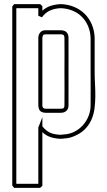

<svg xmlns="http://www.w3.org/2000/svg" viewBox="-20 -659 515 925"><path d="M436 -314Q436 -285.2 437.7 -254.4Q439.5 -223.6 439.2 -193.6Q439 -163.6 435.1 -134.8Q431.2 -106 419.9 -81.1Q408.7 -56.2 388.2 -35.6Q367.7 -15.1 335 -2Q319.8 4.4 304.7 6.6Q289.6 8.8 273.4 9.8Q245.6 8.8 223.9 1.7Q202.1 -5.4 184.1 -22.5V236.3Q181.6 238.8 179 241.2Q176.3 243.7 173.3 246.1H47.9Q45.4 243.2 43.5 240.2Q41.5 237.3 39.1 234.9V-627.9Q41.5 -630.4 43.5 -633.3Q45.4 -636.2 47.9 -639.2H173.3Q176.3 -636.7 179 -634.3Q181.6 -631.8 184.1 -629.4V-607.4Q203.1 -624.5 225.8 -631.3Q248.5 -638.2 273.4 -639.2Q308.6 -637.7 337.6 -625.5Q366.7 -613.3 388.2 -592Q409.7 -570.8 422.1 -541.7Q434.6 -512.7 436 -477.5ZM416.5 -476.1Q415.5 -506.8 404.5 -532.7Q393.6 -558.6 375 -577.4Q356.4 -596.2 330.6 -607.2Q304.7 -618.2 273.4 -619.6Q245.1 -618.7 222.2 -608.9Q199.2 -599.1 182.1 -575.7L164.6 -583V-619.6H58.6V226.6H164.6V-45.9H165Q169.9 -58.1 174.6 -70.1Q179.2 -82 184.1 -94.7V-50.3Q194.8 -36.6 208.3 -27.1Q221.7 -17.6 239.3 -13.7Q244.6 -12.7 250.5 -11.7Q256.3 -10.7 261.7 -10.3Q263.2 -9.8 265.1 -9.8Q267.1 -9.8 269 -9.8H273.4Q288.1 -10.7 301.5 -12.7Q314.9 -14.6 328.6 -20Q348.6 -28.3 365 -42Q381.3 -55.7 392.8 -73.2Q404.3 -90.8 410.4 -111.1Q416.5 -131.3 416.5 -152.8Q417 -193.8 416.7 -234.1Q416.5 -274.4 416.5 -315.4ZM164.6 -479Q166 -494.1 174.6 -503.7Q183.1 -513.2 198.7 -513.2H273.4Q284.7 -513.2 293.5 -508.8Q302.2 -504.4 307.1 -493.7Q310.1 -486.8 310.1 -477.5V-151.4Q310.1 -134.8 300 -125.2Q290 -115.7 273.4 -115.7H198.7Q189 -115.7 180.4 -119.9Q171.9 -124 168 -133.3Q164.6 -143.1 164.6 -152.8ZM184.1 -151.4Q184.1 -135.3 199.2 -135.3H273.4Q276.4 -135.3 281 -136Q285.6 -136.7 287.1 -139.2Q289.6 -142.6 290 -145.8Q290.5 -148.9 290.5 -152.8Q291 -193.8 290.8 -234.1Q290.5 -274.4 290.5 -315.4Q290.5 -356 290.8 -395.8Q291 -435.5 290.5 -475.6Q290.5 -480 289.8 -483.2Q289.1 -486.3 286.6 -490.2Q281.2 -493.7 273.4 -493.7H199.2Q190.9 -493.7 188 -489.5Q185.1 -485.4 184.1 -477.5Z"/></svg>

Font: Preussische VI 9 Linie
Style: Regular
Weight: 400
Designer: Peter Wiegel
Foundry: Peter Wiegel
Version: Version 1.000 2009 initial release